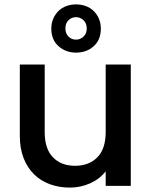

<svg xmlns="http://www.w3.org/2000/svg" viewBox="-20 -844 689 872"><path d="M574 0H460V-66Q433 -31 389.5 -11.5Q346 8 297 8Q249 8 207.5 -7Q166 -22 135.5 -51.5Q105 -81 87.5 -125Q70 -169 70 -227V-551H183V-244Q183 -168 220.5 -129.5Q258 -91 321 -91Q384 -91 422 -129.5Q460 -168 460 -244V-551H574ZM325 -664Q345 -664 359.5 -678Q374 -692 374 -715Q374 -738 359.5 -752Q345 -766 325 -766Q305 -766 291 -752Q277 -738 277 -715Q277 -692 291 -678Q305 -664 325 -664ZM325 -824Q349 -824 369.5 -816.5Q390 -809 405 -794.5Q420 -780 429 -759.5Q438 -739 438 -714Q438 -663 405.5 -634Q373 -605 325 -605Q279 -605 246 -634Q213 -663 213 -714Q213 -739 222 -759.5Q231 -780 246 -794.5Q261 -809 281.5 -816.5Q302 -824 325 -824Z"/></svg>

Font: SVN-Poppins Medium
Style: Regular
Weight: 500
Designer: Ninad Kale (Devanagari), Jonny Pinhorn (Latin)
Foundry: Indian Type Foundry
Version: Version 3.002 2017; ttfautohint (v1.8.3)